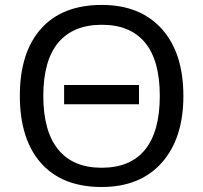

<svg xmlns="http://www.w3.org/2000/svg" viewBox="-20 -745 821 775"><path d="M390.1 -67.9Q506.8 -67.9 565.9 -141.4Q625 -214.8 625 -357.9Q625 -501 565.4 -573Q505.9 -645 391.1 -645Q275.4 -645 215.1 -572.8Q154.8 -500.5 154.8 -357.9Q154.8 -215.3 214.8 -141.6Q274.9 -67.9 390.1 -67.9ZM720.2 -357.9Q720.2 -186.5 633.1 -88.4Q545.9 9.8 390.1 9.8Q231.4 9.8 145.8 -86.4Q60.1 -182.6 60.1 -358.9Q60.1 -533.2 145.8 -629.2Q231.4 -725.1 391.1 -725.1Q545.9 -725.1 633.1 -628.2Q720.2 -531.2 720.2 -357.9ZM238.8 -401.9H541V-324.2H238.8Z"/></svg>

Font: NotoSans
Style: Regular
Weight: 400
Designer: Monotype Design team
Foundry: Monotype Imaging Inc.
Version: Version 1.04; ttfautohint (v1.4.1)